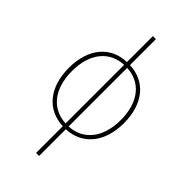

<svg xmlns="http://www.w3.org/2000/svg" viewBox="-299 -841 1162 1162"><g transform="rotate(45 281.5 -260.0)"><path d="M269 240H295V11C430 6 518 -99 518 -264C518 -430 430 -533 295 -538V-760H269V-538C132 -534 45 -430 45 -264C45 -98 133 6 269 11ZM72 -264C72 -416 149 -509 269 -514V-13C149 -18 72 -112 72 -264ZM491 -264C491 -112 414 -18 295 -13V-514C414 -509 491 -416 491 -264Z"/></g></svg>

Font: Noto Sans Mono SemiCondensed Thin
Style: Regular
Weight: 100
Width: 4
Designer: Monotype Design Team
Foundry: Monotype Imaging Inc.
Version: Version 2.014